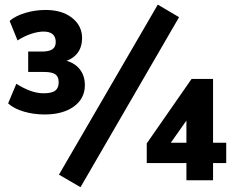

<svg xmlns="http://www.w3.org/2000/svg" viewBox="-20 -768 1013 818"><path d="M14.6 -327.6 49.6 -411.1Q113.5 -370.6 164.6 -370.6Q200.7 -370.6 215.3 -381.7Q230 -392.8 230 -417.7Q230 -441.2 215.7 -451.3Q201.4 -461.4 168.2 -461.4H100.1V-548.3H157.2Q189.2 -548.3 203.4 -558.2Q217.5 -568.1 217.5 -588.9Q217.5 -610.6 204.5 -622.1Q191.4 -633.5 165.5 -633.5Q142.1 -633.5 112.4 -623.7Q82.8 -613.8 54.7 -595.7L21 -679Q46.4 -700.7 88.1 -713.1Q129.9 -725.6 174.1 -725.6Q243.9 -725.6 286.6 -692.3Q329.3 -658.9 329.8 -606.2Q329.6 -567.6 310.4 -542.4Q291.3 -517.1 255.1 -505.9L255.9 -511Q296.9 -501.5 319.2 -473.6Q341.6 -445.8 341.6 -405.3Q341.6 -348.4 294.8 -314.3Q248 -280.3 170.2 -280.3Q123.5 -280.3 81.4 -292.6Q39.3 -304.9 14.6 -327.6ZM231.2 -23.9 652.3 -748.3 742.9 -694.8 323 29.5ZM774.2 -287.4H797.4L688.7 -132.8L689.5 -159.9H943.8V-73.2H605.2V-157L796.1 -431.6H887.7V0H774.2Z"/></svg>

Font: Min Sans VF VF
Style: Regular
Weight: 400
Designer: Jinseong-Kim, NotoSansCJK, Nunito
Foundry: Jinseong-Kim
Version: Version 1.420;Glyphs 3.1.2 (3151)